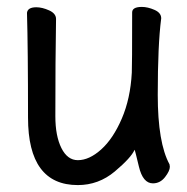

<svg xmlns="http://www.w3.org/2000/svg" viewBox="-20 -511 540 555"><path d="M205 24Q61 24 61 -171Q61 -371 58 -474Q60 -490 85 -490Q102 -490 122 -481Q142 -472 142 -456Q140 -340 140 -175Q140 -118 157.5 -83Q175 -48 205 -48Q238 -48 272.5 -79Q307 -110 332 -168Q357 -226 361 -301Q362 -318 362 -475Q362 -491 390 -491Q407 -491 426.5 -482.5Q446 -474 446 -458Q436 -382 436 -237Q436 -98 470 -36L471 -29Q471 -17 457 1Q443 19 422 19Q393 19 381.5 -29.5Q370 -78 369 -78Q359 -55 312 -15.5Q265 24 205 24Z"/></svg>

Font: LXGW WenKai Mono
Style: Bold
Weight: 700
Designer: Fontworks Inc.
Version: Version 1.250;January 17, 2023